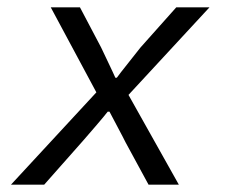

<svg xmlns="http://www.w3.org/2000/svg" viewBox="-20 -506 640 526"><path d="M10 0H101L208 -121C215 -129 268 -190 275 -200H280C285 -190 320 -125 324 -116L387 0H470L332 -246L554 -486H463L365 -376C360 -369 305 -301 300 -293H296C293 -301 261 -367 257 -376L199 -486H119L244 -253L10 0Z"/></svg>

Font: Source Code Variable
Style: Italic
Weight: 400
Italic angle: -11°
Monospace: yes
Designer: Paul D. Hunt, Teo Tuominen
Foundry: Adobe Systems Incorporated
Version: Version 1.005;PS 1.0;hotconv 16.6.54;makeotf.lib2.5.65590